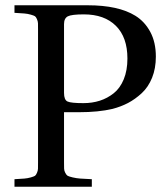

<svg xmlns="http://www.w3.org/2000/svg" viewBox="-20 -712 640 732"><path d="M35.2 0V-28.8Q60.5 -30.3 72.8 -31.2Q85 -32.2 97.2 -35.6Q109.4 -39.1 113.3 -41.7Q117.2 -44.4 120.8 -52.7Q124.5 -61 124.8 -68.6Q125 -76.2 125 -92.8V-599.1Q125 -615.7 124.8 -623.3Q124.5 -630.9 120.8 -639.2Q117.2 -647.5 113.3 -650.1Q109.4 -652.8 97.2 -656.2Q85 -659.7 72.8 -660.6Q60.5 -661.6 35.2 -663.1V-691.9H314Q431.6 -691.9 496.1 -651.9Q531.7 -629.9 553 -590.3Q574.2 -550.8 574.2 -496.1Q574.2 -451.2 559.8 -415.5Q545.4 -379.9 520.3 -356.7Q495.1 -333.5 468 -319.3Q440.9 -305.2 409.2 -296.9Q355.5 -284.2 280.8 -284.2H224.1V-92.8Q224.1 -76.7 224.4 -68.8Q224.6 -61 229 -52.7Q233.4 -44.4 238 -41.7Q242.7 -39.1 257.3 -35.6Q272 -32.2 286.1 -31.2Q300.3 -30.3 330.1 -28.8V0ZM224.1 -357.9Q224.1 -331.1 237.5 -325Q251 -318.8 297.9 -318.8Q331.5 -318.8 360.6 -328.1Q389.6 -337.4 413.8 -356.7Q438 -376 451.9 -409.9Q465.8 -443.8 465.8 -488.8Q465.8 -569.8 421.9 -613.5Q377.9 -657.2 299.8 -657.2Q252.9 -657.2 238.5 -649.7Q224.1 -642.1 224.1 -620.1Z"/></svg>

Font: Heuristica
Style: Regular
Weight: 400
Version: Version 1.0.2